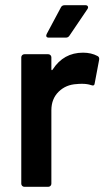

<svg xmlns="http://www.w3.org/2000/svg" viewBox="-20 -720 416 740"><path d="M356 -504Q364 -500 362 -489L345 -399Q344 -387 331 -392Q316 -397 296 -397Q283 -397 276 -396Q234 -394 206 -366.5Q178 -339 178 -295V-12Q178 -7 174.5 -3.5Q171 0 166 0H74Q69 0 65.5 -3.5Q62 -7 62 -12V-499Q62 -504 65.5 -507.5Q69 -511 74 -511H166Q171 -511 174.5 -507.5Q178 -504 178 -499V-454Q178 -450 179.5 -449.5Q181 -449 183 -452Q225 -517 300 -517Q332 -517 356 -504ZM160 -589 215 -692Q219 -700 230 -700H309Q316 -700 318.5 -695.5Q321 -691 317 -685L248 -583Q243 -575 234 -575H168Q161 -575 159 -579Q157 -583 160 -589Z"/></svg>

Font: Amber EN SemiBold
Style: Regular
Weight: 600
Designer: Jeremy Tribby
Foundry: Tribby Type
Version: Version 1.408 November 24, 2021